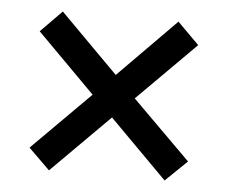

<svg xmlns="http://www.w3.org/2000/svg" viewBox="-40 -552 629 531"><g transform="rotate(5 274.5 -286.5)"><path d="M114 -66 55 -124 216 -285 55 -447 114 -507 275 -345 435 -507 495 -447 333 -285 495 -124 435 -66 275 -227Z"/></g></svg>

Font: Nunito Sans 10pt SemiCondensed
Style: Bold
Weight: 700
Width: 4
Designer: Vernon Adams
Foundry: Vernon Adams
Version: Version 3.101;gftools[0.9.27]